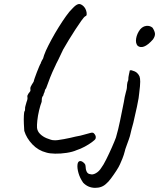

<svg xmlns="http://www.w3.org/2000/svg" viewBox="-20 -708 786 949"><path d="M209 46Q169 36 140 5.5Q111 -25 100 -61Q99 -74 98 -96Q97 -118 98 -136.5Q99 -155 101 -158Q104 -160 104 -170Q103 -174 105.5 -183.5Q108 -193 111 -203Q116 -215 116 -222.5Q116 -230 115 -234Q115 -234 118 -240.5Q121 -247 125 -251Q131 -257 130.5 -263Q130 -269 130 -269Q129 -273 132 -280Q135 -287 138 -291Q140 -293 143.5 -299.5Q147 -306 147 -306Q147 -309 151.5 -322Q156 -335 162 -350.5Q168 -366 173.5 -379Q179 -392 182 -396V-398Q186 -408 193 -419Q194 -424 198 -435.5Q202 -447 207 -458Q218 -482 234.5 -512.5Q251 -543 270 -573.5Q289 -604 306.5 -628.5Q324 -653 337 -665Q354 -684 366.5 -687.5Q379 -691 394 -676Q401 -669 405 -658Q409 -647 408.5 -638Q408 -629 402 -628Q395 -624 382 -605.5Q369 -587 352.5 -562Q336 -537 320 -510.5Q304 -484 292 -463Q279 -434 268 -412.5Q257 -391 257 -391Q256 -388 255 -386Q254 -384 253 -382Q238 -351 228 -325.5Q218 -300 208 -272Q202 -265 201 -258Q200 -251 200 -251Q198 -252 197 -246.5Q196 -241 193 -234Q188 -230 187 -221.5Q186 -213 186 -205Q179 -187 173 -161.5Q167 -136 164.5 -112.5Q162 -89 163 -76Q165 -59 178 -46Q191 -33 210 -25Q221 -21 229.5 -18Q238 -15 245 -15Q253 -14 265.5 -15.5Q278 -17 300 -21H299Q312 -23 326.5 -26.5Q341 -30 354 -33Q366 -35 377 -37.5Q388 -40 394 -42Q416 -48 427 -51Q438 -54 443 -50Q448 -46 451.5 -38.5Q455 -31 452 -22Q450 -17 434.5 -5.5Q419 6 398.5 17Q378 28 359 34Q339 43 309.5 47.5Q280 52 252.5 51.5Q225 51 209 46ZM506 199Q484 221 449.5 220.5Q415 220 391 195Q375 172 368 147.5Q361 123 363 105.5Q365 88 377 88Q382 88 387.5 91.5Q393 95 398 100.5Q403 106 403 114Q403 129 408.5 140.5Q414 152 427 153Q438 157 454 148Q470 139 481 121Q491 108 505 80Q519 52 532.5 21.5Q546 -9 553 -28Q565 -69 573.5 -111.5Q582 -154 592 -203Q596 -230 601.5 -249.5Q607 -269 607 -273Q607 -277 608 -289.5Q609 -302 614 -312Q614 -327 617.5 -341Q621 -355 621 -359Q624 -362 630.5 -360.5Q637 -359 645 -355.5Q653 -352 658 -347Q666 -339 669.5 -330.5Q673 -322 673 -304Q673 -286 668 -247Q668 -241 665 -222.5Q662 -204 657 -181Q652 -158 647 -136.5Q642 -115 639 -101Q635 -86 630 -68Q625 -50 624 -43Q623 -37 617 -19.5Q611 -2 604.5 15Q598 32 597 39Q596 43 591.5 58Q587 73 573 104Q568 116 555 136Q542 156 528.5 174Q515 192 506 199ZM660 -482Q649 -495 653 -518.5Q657 -542 673 -563Q686 -578 703.5 -580Q721 -582 734 -571Q745 -554 746 -541.5Q747 -529 736 -513Q711 -485 692 -478Q673 -471 660 -482Z"/></svg>

Font: Caveat Medium
Style: Regular
Weight: 500
Designer: Pablo Impallari
Foundry: Pablo Impallari
Version: Version 2.000